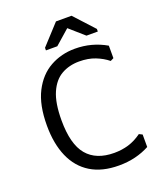

<svg xmlns="http://www.w3.org/2000/svg" viewBox="-163 -1000 931 1113"><g transform="rotate(-20 302.5 -443.0)"><path d="M377 12Q273 12 203 -31Q133 -74 97.5 -155Q62 -236 62 -348Q62 -475 103 -555Q144 -635 213 -673.5Q282 -712 366 -712Q419 -712 467 -699Q515 -686 558 -661V-584L538 -574Q506 -600 463 -617Q420 -634 364 -634Q303 -634 255 -607Q207 -580 179.5 -517.5Q152 -455 152 -348Q152 -200 208.5 -133Q265 -66 376 -66Q423 -66 464.5 -78.5Q506 -91 546 -120L566 -110V-33Q525 -11 478 0.5Q431 12 377 12ZM318 -898H414L526 -776V-760H456L366 -839L276 -760H206V-776Z"/></g></svg>

Font: AR One Sans
Style: Regular
Weight: 400
Designer: Niteesh Yadav
Foundry: Niteesh Yadav
Version: Version 1.001;gftools[0.9.33]